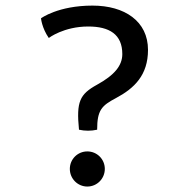

<svg xmlns="http://www.w3.org/2000/svg" viewBox="-20 -666 623 686"><path d="M262.2 -202.6C283.2 -197.8 305.7 -197.8 327.1 -202.6C327.1 -272.5 343.3 -288.6 394 -315.4C460.4 -350.6 508.8 -397.9 508.8 -487.8C508.8 -590.3 425.3 -646 310.5 -646C187.5 -646 126.5 -600.6 126.5 -600.6C126.5 -600.6 129.4 -566.4 154.3 -530.3C154.3 -530.3 207.5 -571.3 295.4 -571.3C370.6 -571.3 417 -543.5 417 -472.7C417 -432.1 389.6 -397.9 326.7 -363.3C264.6 -329.1 252.4 -302.7 262.2 -202.6ZM229.5 -62.5C229.5 -27.8 257.3 0.5 292 0.5C326.7 0.5 354.5 -27.8 354.5 -62.5C354.5 -97.2 326.7 -125 292 -125C257.3 -125 229.5 -97.2 229.5 -62.5Z"/></svg>

Font: Basic
Style: Regular
Weight: 400
Designer: Magnus Gaarde
Foundry: Magnus Gaarde
Version: Version 1.001